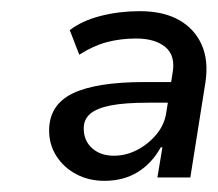

<svg xmlns="http://www.w3.org/2000/svg" viewBox="-20 -734 390 344"><path d="M167 -410Q139 -410 116.5 -422Q94 -434 81 -454.5Q68 -475 68 -500Q68 -546 110 -566.5Q152 -587 239 -587H302L296 -550H245Q203 -550 178 -545Q153 -540 141.5 -530Q130 -520 130 -504Q130 -482 145 -468.5Q160 -455 184 -455Q206 -455 226 -465.5Q246 -476 260.5 -493.5Q275 -511 278 -533L289 -602Q295 -634 276.5 -649.5Q258 -665 224 -665Q196 -665 171.5 -658.5Q147 -652 122 -636L105 -680Q127 -697 160.5 -705.5Q194 -714 230 -714Q273 -714 301 -698Q329 -682 341.5 -653.5Q354 -625 348 -586L321 -416H262L271 -470H268Q252 -441 226.5 -425.5Q201 -410 167 -410Z"/></svg>

Font: Nunito Sans 12pt ExtraLight 12pt Medium
Style: Italic
Weight: 500
Italic angle: -9°
Version: Version 3.101;gftools[0.9.27]